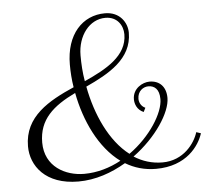

<svg xmlns="http://www.w3.org/2000/svg" viewBox="-49 -709 834 755"><g transform="rotate(-5 368.5 -331.0)"><path d="M709 -159C696 -116 650 -52 567 -52C525 -52 488 -64 455 -85C547 -152 608 -246 608 -303C608 -348 582 -373 543 -373C516 -373 476 -352 476 -309C476 -291 484 -267 510 -256L518 -272C500 -280 494 -297 494 -309C494 -340 517 -355 537 -355C560 -355 580 -341 580 -301C580 -246 524 -157 440 -97C364 -155 315 -263 294 -375C385 -417 479 -468 479 -572C479 -611 451 -656 392 -656C303 -656 237 -586 237 -467C237 -438 239 -407 244 -377C144 -333 45 -279 45 -161C45 -84 101 -6 231 -6C299 -6 363 -29 419 -62C454 -41 494 -29 539 -29C661 -29 712 -106 727 -153ZM256 -34C183 -34 102 -75 102 -171C102 -262 159 -311 248 -354C269 -243 320 -133 402 -73C358 -49 308 -34 256 -34ZM282 -499C282 -577 329 -638 392 -638C439 -638 461 -602 461 -567C461 -482 377 -436 290 -397C284 -431 282 -466 282 -499Z"/></g></svg>

Font: Clicker Script
Style: Regular
Weight: 400
Designer: Astigmatic (AOETI)
Foundry: Astigmatic (AOETI)
Version: Version 1.000